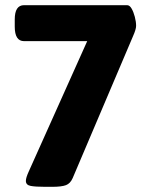

<svg xmlns="http://www.w3.org/2000/svg" viewBox="-20 -720 575 742"><path d="M155 2Q117 2 98.5 -1.5Q80 -5 80 -21Q80 -33 91 -57L317 -561H73Q37 -561 37 -617V-645Q37 -700 73 -700H471Q481 -700 488.5 -687Q496 -674 501 -655Q506 -636 506 -620Q506 -607 494 -580L261 -32Q252 -11 235 -4.5Q218 2 181 2Z"/></svg>

Font: Asap ExtraBold
Style: Regular
Weight: 800
Designer: Pablo Cosgaya
Foundry: Omnibus-Type
Version: Version 3.001; ttfautohint (v1.8.4.7-5d5b)